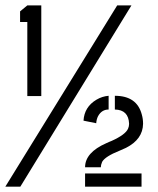

<svg xmlns="http://www.w3.org/2000/svg" viewBox="-20 -704 594 724"><path d="M300.8 0V-49.8H513.7V0ZM0 0 421.9 -683.6H475.6L56.6 0ZM55.7 -621.1V-661.1L83 -683.6H135.7V-341.8H83V-621.1ZM294.9 -249Q297.9 -300.8 343.8 -328.1Q365.2 -340.8 389.6 -342.8V-291Q363.3 -291 349.6 -265.6Q343.8 -253.9 342.8 -239.3ZM300.8 -73.2Q300.8 -128.9 380.9 -164.1Q384.8 -166 391.6 -168.9Q398.4 -171.9 401.4 -172.9Q453.1 -196.3 462.9 -218.8Q466.8 -227.5 466.8 -237.3Q464.8 -290 413.1 -291V-342.8Q496.1 -342.8 514.6 -272.5Q519.5 -255.9 519.5 -237.3Q518.6 -178.7 455.1 -146.5Q447.3 -142.6 430.7 -135.7Q377 -114.3 365.2 -93.8Q360.4 -83 360.4 -73.2Z"/></svg>

Font: Post No Bills Jaffna SemiBold
Style: Regular
Weight: 600
Designer: Kosala Senevirathne, Siva Puranthara, Lasantha Premarathna, Tharique Azeez
Foundry: Mooniak
Version: Version 1.220 ; ttfautohint (v1.6)